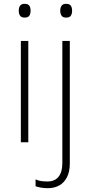

<svg xmlns="http://www.w3.org/2000/svg" viewBox="-20 -744 475 1004"><path d="M128 -530V0H89V-530ZM108 -724Q127 -724 133.5 -714Q140 -704 140 -688Q140 -672 133.5 -662Q127 -652 108 -652Q92 -652 85 -662Q78 -672 78 -688Q78 -704 85 -714Q92 -724 108 -724ZM230 240Q210 240 194 237Q178 234 166 230V194Q181 201 196.5 203Q212 205 228 205Q266 205 286 180.5Q306 156 306 109V-530H345V112Q345 154 330 183Q315 212 289.5 226Q264 240 230 240ZM295 -688Q295 -704 302 -714Q309 -724 325 -724Q344 -724 350.5 -714Q357 -704 357 -688Q357 -672 350.5 -662Q344 -652 325 -652Q309 -652 302 -662Q295 -672 295 -688Z"/></svg>

Font: Noto Sans Cham ExtraLight
Style: Regular
Weight: 250
Version: Version 2.002